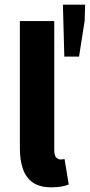

<svg xmlns="http://www.w3.org/2000/svg" viewBox="-20 -790 384 821"><path d="M200 11Q150 11 120.5 -9.5Q91 -30 78 -67.5Q65 -105 65 -155V-700H212V-149Q212 -125 220.5 -116.5Q229 -108 239 -108Q243 -108 246.5 -108.5Q250 -109 256 -110L274 -1Q262 4 243.5 7.5Q225 11 200 11ZM255 -548 249 -770H344L342 -701L318 -548Z"/></svg>

Font: Source Sans 3 ExtraLight
Style: Bold
Weight: 700
Version: Version 3.052;hotconv 1.1.0;makeotfexe 2.6.0